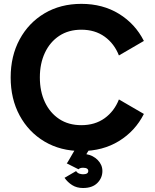

<svg xmlns="http://www.w3.org/2000/svg" viewBox="-20 -755 786 976"><path d="M584.5 -473.1Q561 -533.2 512 -568.6Q462.9 -604 393.6 -604Q328.6 -604 281.2 -572.8Q233.9 -541.5 208.3 -486.8Q182.6 -432.1 182.6 -361.3Q182.6 -290.5 208.3 -235.8Q233.9 -181.2 281.2 -149.9Q328.6 -118.7 393.6 -118.7Q462.9 -118.7 512 -154.1Q561 -189.5 584.5 -249.5L711.4 -175.8Q667.5 -88.9 585 -38.1Q502.4 12.7 393.6 12.7Q287.6 12.7 206.5 -35.4Q125.5 -83.5 79.8 -168Q34.2 -252.4 34.2 -361.3Q34.2 -470.2 79.8 -554.7Q125.5 -639.2 206.5 -687.3Q287.6 -735.4 393.6 -735.4Q502.4 -735.4 585 -684.6Q667.5 -633.8 711.4 -546.9ZM308.1 148.9 366.7 114.7Q374.5 125.5 385 128.2Q395.5 130.9 401.9 130.9Q428.7 130.9 428.7 114.3Q428.7 97.7 401.9 97.7Q386.7 97.7 378.9 105.5L319.8 75.7H320.3L319.3 75.2Q321.8 72.3 323.7 69.8L364.3 0H436.5L418.9 28.8Q453.6 34.7 477.1 58.8Q500.5 83 500.5 114.3Q500.5 149.4 475.1 175Q449.7 200.7 401.9 200.7Q370.1 200.7 346.9 186Q323.7 171.4 308.1 148.9Z"/></svg>

Font: Giphurs
Style: Bold
Weight: 700
Version: Version 0.920; ttfautohint (v1.8.4.7-5d5b)